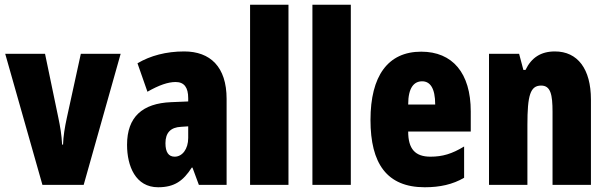

<svg xmlns="http://www.w3.org/2000/svg" viewBox="-20 -780 2562 810"><path d="M159 0H333L489 -553H321L262 -283C253 -242 247 -204 246 -170H242C240 -211 234 -246 226 -284L170 -553H2Z M757 -563C681 -563 614 -545 560 -513L602 -393C651 -421 689 -434 721 -434C757 -434 774 -411 774 -366V-352L702 -349C581 -344 516 -287 516 -169C516 -79 552 10 647 10C716 10 753 -17 789 -73H792L819 0H936V-363C936 -498 867 -563 757 -563ZM744 -245 774 -247V-198C774 -151 749 -119 717 -119C691 -119 678 -138 678 -176C678 -220 700 -243 744 -245Z M1197 0V-760H1035V0Z M1460 0V-760H1298V0Z M1757 -562C1616 -562 1543 -459 1543 -274C1543 -90 1612 10 1772 10C1836 10 1890 -2 1938 -30V-162C1887 -131 1847 -119 1796 -119C1732 -119 1702 -151 1702 -225H1966V-310C1966 -472 1889 -562 1757 -562ZM1761 -437C1794 -437 1816 -409 1816 -339H1702C1702 -411 1727 -437 1761 -437Z M2321 -563C2262 -563 2222 -537 2197 -485H2188L2170 -553H2043V0H2205V-253C2205 -378 2217 -419 2263 -419C2303 -419 2311 -381 2311 -308V0H2473V-360C2473 -489 2417 -563 2321 -563Z"/></svg>

Font: Noto Sans Oriya ExtCond Blk
Style: Regular
Weight: 900
Width: 2
Designer: Amélie Bonet and Sol Matas
Foundry: Google LLC
Version: Version 2.006